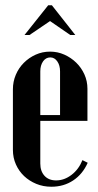

<svg xmlns="http://www.w3.org/2000/svg" viewBox="-20 -700 372 729"><path d="M29 -361Q29 -390 40 -416Q51 -442 70.5 -461.5Q90 -481 115.5 -492.5Q141 -504 170 -504Q199 -504 224.5 -492.5Q250 -481 269.5 -462Q289 -443 300.5 -417.5Q312 -392 312 -363V-241H133V-79Q133 -50 149 -32.5Q165 -15 193 -15Q224 -15 251.5 -36Q279 -57 293 -92L313 -82Q294 -39 258 -15Q222 9 175 9Q144 9 117.5 -2Q91 -13 71.5 -31.5Q52 -50 40.5 -75.5Q29 -101 29 -131ZM208 -263V-429Q208 -452 197.5 -467Q187 -482 171 -482Q154 -482 143.5 -467Q133 -452 133 -429V-263ZM163 -680H177L266 -567H247L170 -620L92 -567H73Z"/></svg>

Font: Moniqa Extra Bold Narrow Heading
Style: Regular
Weight: 800
Width: 4
Designer: Rajesh Rajput
Foundry: Rajesh Rajput
Version: Version 1.000;December 15, 2022;FontCreator 14.0.0.2794 32-b